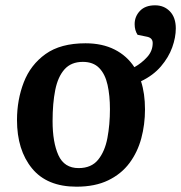

<svg xmlns="http://www.w3.org/2000/svg" viewBox="-20 -688 682 723"><path d="M268 15Q157 15 100.5 -54Q44 -123 44 -236Q44 -312 69.5 -378Q95 -444 151.5 -484.5Q208 -525 302 -525Q365 -525 411.5 -501.5Q458 -478 486 -435Q513 -450 534 -473Q555 -496 555 -526Q555 -546 532 -550L498 -557Q487 -574 487 -597Q487 -626 507 -647Q527 -668 564 -668Q598 -668 620 -645Q642 -622 642 -581Q642 -547 628.5 -509.5Q615 -472 586 -438Q557 -404 511 -382Q526 -336 526 -276Q526 -219 512 -167Q498 -115 467.5 -74Q437 -33 387.5 -9Q338 15 268 15ZM276 -55Q324 -55 349.5 -86.5Q375 -118 384.5 -168.5Q394 -219 394 -277Q394 -328 385 -368.5Q376 -409 353.5 -432Q331 -455 292 -455Q248 -455 223 -427Q198 -399 188 -349Q178 -299 178 -232Q178 -152 200 -103.5Q222 -55 276 -55Z"/></svg>

Font: Literata 12pt SemiBold
Style: Italic
Weight: 600
Italic angle: -2°
Designer: Latin by Veronika Burian and Jose Scaglione. Greek by Irene Vlachou. Cyrillic by Vera Evstafieva
Foundry: TypeTogether
Version: Version 3.002